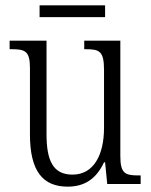

<svg xmlns="http://www.w3.org/2000/svg" viewBox="-20 -688 566 718"><path d="M128 -624H373V-668H128ZM233 10C296 10 340 -19 369 -81H373L381 0H506V-32H499C449 -32 430 -38 430 -104V-536H295V-504H300C352 -504 369 -497 369 -426V-210C369 -111 332 -35 251 -35C178 -35 154 -88 154 -186V-536H16V-504H23C74 -504 92 -497 92 -434V-185C92 -47 141 10 233 10Z"/></svg>

Font: Noto Serif Thai Condensed Light
Style: Regular
Weight: 300
Width: 3
Designer: Monotype Design Team
Foundry: Monotype Imaging Inc.
Version: Version 2.002